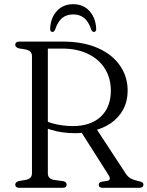

<svg xmlns="http://www.w3.org/2000/svg" viewBox="-20 -899 706 919"><path d="M591 -465Q591 -415 569.8 -375.2Q548.5 -335.5 510 -309Q471.5 -282.5 419.5 -272Q406 -270 393.2 -267.2Q380.5 -264.5 367.2 -263Q354 -261.5 338.5 -261.5Q309.5 -261.5 279.8 -265.5Q250 -269.5 223.8 -277.8Q197.5 -286 178.5 -298L183.5 -329.5Q202.5 -317 227.8 -309.5Q253 -302 279.5 -298.8Q306 -295.5 328 -295.5Q414 -295.5 462.2 -340.5Q510.5 -385.5 510.5 -465.5Q510.5 -524 482.8 -569.2Q455 -614.5 402.5 -640.5Q350 -666.5 277 -666.5H209V-70Q209 -56 216.5 -48.2Q224 -40.5 237.5 -38L282 -32Q291 -30 295 -25.8Q299 -21.5 299 -15Q299 0 279 0H73Q63 0 58 -4Q53 -8 53 -15Q53 -27.5 70.5 -32.5L103.5 -38Q118 -41 125.5 -48.8Q133 -56.5 133 -70V-630Q133 -644 125.2 -651.5Q117.5 -659 103.5 -662L70.5 -667.5Q53 -672.5 53 -685Q53 -692 58 -696Q63 -700 73 -700H279Q378 -700 447.8 -669.2Q517.5 -638.5 554.2 -585.2Q591 -532 591 -465ZM361.5 -278.5 437.5 -288.5 582.5 -67Q592.5 -52.5 605.2 -45.2Q618 -38 636 -34Q654.5 -30 660.5 -26.2Q666.5 -22.5 666.5 -15Q666.5 -8 661.5 -4Q656.5 0 646 0H472.5Q452.5 0 452.5 -15Q452.5 -20.5 456.5 -24.2Q460.5 -28 468.5 -29.5L492 -33Q503.5 -35 505.2 -42.2Q507 -49.5 499 -62ZM330.5 -830Q298.5 -830 277.2 -812.5Q256 -795 243.5 -756.5Q240.5 -751 237.8 -748.5Q235 -746 231 -746Q226 -746 222.8 -750.2Q219.5 -754.5 220 -761.5Q222.5 -814.5 252.5 -846.8Q282.5 -879 330.5 -879Q378 -879 407.8 -846.8Q437.5 -814.5 440.5 -761.5Q441 -754.5 437.8 -750.2Q434.5 -746 429.5 -746Q426 -746 423 -748.5Q420 -751 417 -756.5Q404.5 -795 383.2 -812.5Q362 -830 330.5 -830Z"/></svg>

Font: Fraunces 48pt Soft Wonky Light
Style: Regular
Weight: 300
Version: Version 1.000;[b76b70a41]